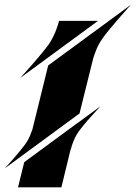

<svg xmlns="http://www.w3.org/2000/svg" viewBox="-55 -806 583 826"><path d="M152.3 -524.4 508.8 -786.1Q504.4 -781.7 489.3 -764.6Q474.1 -747.6 455.1 -725.6Q436 -703.6 417 -680.7Q397.9 -657.7 386.7 -641.6Q369.1 -616.7 359.4 -592.3Q349.6 -567.9 345.7 -553.7L287.1 -317.9L-34.7 -81.5Q-31.7 -84.5 -20.5 -96.9Q-9.3 -109.4 4.6 -125.5Q18.6 -141.6 32.5 -158.4Q46.4 -175.3 54.7 -187Q66.9 -204.1 74 -221.7Q81.1 -239.3 84.5 -249.5ZM276.9 -275.9V-275.4L377.4 -349.1Q357.4 -327.6 339.4 -307.6Q328.6 -295.9 321.5 -287.6Q314.5 -279.3 307.6 -271Q300.8 -262.7 294.2 -254.4Q287.6 -246.1 283.2 -239.7Q273.9 -226.6 267.6 -213.1Q261.2 -199.7 257.3 -188.5Q252.4 -175.8 250 -164.1H249L209 0H22.5L49.3 -108.4ZM366.7 -716.3 32.2 -470.7Q36.1 -475.1 51.5 -492.2Q66.9 -509.3 85.9 -531Q105 -552.7 124 -575.9Q143.1 -599.1 154.8 -615.2Q166.5 -632.8 175 -650.4Q183.6 -668 188.5 -682.6Q194.8 -699.2 198.7 -714.8H199.2L199.7 -716.3Z"/></svg>

Font: Facon
Style: Bold Italic
Weight: 700
Italic angle: -12°
Designer: Google
Version: Version 2.001150; 2014